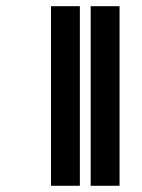

<svg xmlns="http://www.w3.org/2000/svg" viewBox="-20 -617 453 614"><path d="M235.4 -22.9H143.1V-597.2H235.4ZM362.3 -22.9H270V-597.2H362.3Z"/></svg>

Font: Potro Sans Bangla
Style: Bold
Weight: 700
Designer: Jayed Ahsan Saad
Foundry: Codepotro
Version: Potro Sans Bangla;Version 0.996;CodepotroFonts;